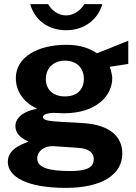

<svg xmlns="http://www.w3.org/2000/svg" viewBox="-20 -743 663 934"><path d="M478 -723H390C373 -693 339 -668 302 -668C261 -668 230 -695 214 -723H127C150 -641 219 -596 302 -596C388 -596 455 -645 478 -723ZM300 171C481 171 575 103 575 4C575 -76 518 -135 387 -144C341 -147 301 -149 280 -150C219 -154 189 -157 189 -173C189 -184 202 -192 241 -194C254 -193 279 -192 291 -192C447 -192 526 -276 526 -363C526 -376 520 -401 514 -418L604 -432V-545C561 -527 483 -496 452 -484C414 -508 373 -525 302 -525C165 -525 57 -466 57 -363C57 -305 89 -247 161 -214C90 -202 55 -167 55 -130C55 -81 103 -63 119 -54C109 -48 18 -27 18 44C18 118 113 171 300 171ZM296 -274C238 -274 203 -307 203 -359C203 -410 239 -448 296 -448C354 -448 388 -411 388 -359C388 -307 354 -274 296 -274ZM323 89C215 89 161 72 161 27C161 -5 193 -34 239 -32L358 -24C411 -21 436 -1 436 31C436 69 407 89 323 89Z"/></svg>

Font: United Sans
Style: Bold
Weight: 700
Designer: Pablo Impallari, Rodrigo Fuenzalida (Modified by Dan O. Williams)
Version: Version 1.000;PS 001.000;hotconv 1.0.88;makeotf.lib2.5.64775